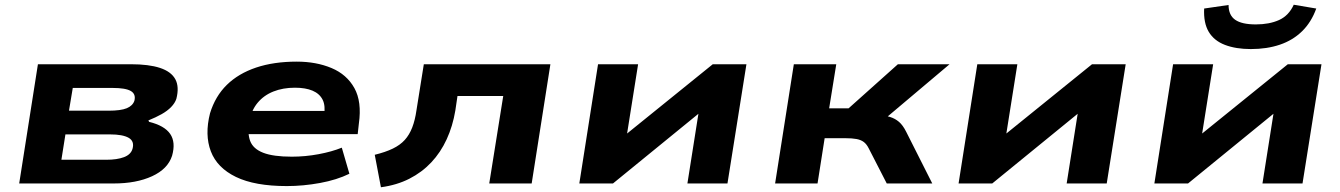

<svg xmlns="http://www.w3.org/2000/svg" viewBox="-20 -774 5655 810"><path d="M61 0 140 -503H532Q608 -503 655 -487.5Q702 -472 719.5 -440Q737 -408 724 -357Q718 -339 702 -322.5Q686 -306 662 -292.5Q638 -279 606 -266L609 -260Q674 -244 698 -209Q722 -174 706 -117Q688 -61 621.5 -30.5Q555 0 460 0ZM239 -100H428Q474 -100 503 -111Q532 -122 539 -146Q548 -178 523 -192.5Q498 -207 444 -207H256ZM271 -307H438Q490 -307 515 -317.5Q540 -328 547 -349Q554 -377 532 -390Q510 -403 455 -403H287Z M1190 11Q1055 11 975.5 -27.5Q896 -66 869.5 -135.5Q843 -205 866 -296Q888 -368 937 -416Q986 -464 1060.5 -489Q1135 -514 1232 -514Q1314 -514 1378.5 -487Q1443 -460 1475 -402.5Q1507 -345 1494 -253L1489 -208H996L1010 -306H1372L1347 -283Q1354 -328 1341 -353.5Q1328 -379 1298.5 -391.5Q1269 -404 1224 -404Q1174 -404 1133.5 -388Q1093 -372 1066.5 -340Q1040 -308 1031 -259L1032 -262Q1023 -212 1035.5 -179Q1048 -146 1090.5 -129.5Q1133 -113 1211 -113Q1268 -113 1324 -123.5Q1380 -134 1422 -151L1454 -41Q1401 -15 1330 -2Q1259 11 1190 11Z M1587 16 1561 -121Q1606 -132 1637 -147Q1668 -162 1687.5 -183.5Q1707 -205 1719 -236Q1731 -267 1737 -309L1768 -503H2302L2223 0H2044L2103 -369H1910L1901 -308Q1890 -242 1864.5 -186.5Q1839 -131 1799.5 -89Q1760 -47 1707 -20Q1654 7 1587 16Z M2424 0 2503 -503H2672L2621 -182H2590L2987 -503H3129L3049 0H2880L2931 -323H2962L2566 0Z M3250 0 3329 -503H3508L3478 -317H3560L3768 -503H3986L3679 -244L3681 -290Q3714 -287 3735 -280.5Q3756 -274 3772.5 -260Q3789 -246 3803 -218L3913 0H3721L3645 -148Q3636 -166 3624 -175Q3612 -184 3593.5 -187.5Q3575 -191 3545 -191H3459L3429 0Z M4024 0 4103 -503H4272L4221 -182H4190L4587 -503H4729L4649 0H4480L4531 -323H4562L4166 0Z M4850 0 4929 -503H5098L5047 -182H5016L5413 -503H5555L5475 0H5306L5357 -323H5388L4992 0ZM5257 -567Q5194 -567 5148 -584.5Q5102 -602 5079.5 -639.5Q5057 -677 5060 -738L5163 -753Q5163 -710 5191 -690.5Q5219 -671 5278 -671Q5335 -671 5376 -689.5Q5417 -708 5438 -754L5533 -738Q5512 -680 5473 -642Q5434 -604 5379.5 -585.5Q5325 -567 5257 -567Z"/></svg>

Font: Nunito Sans 7pt Expanded ExtraBold
Style: Italic
Weight: 800
Width: 7
Italic angle: -9°
Designer: Vernon Adams
Foundry: Vernon Adams
Version: Version 3.101;gftools[0.9.27]